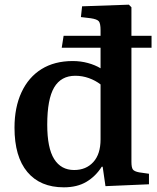

<svg xmlns="http://www.w3.org/2000/svg" viewBox="-20 -787 672 821"><path d="M253 14Q152 14 97 -51.5Q42 -117 42 -241Q42 -328 72 -392.5Q102 -457 157.5 -491.5Q213 -526 291 -526Q325 -526 356 -517.5Q387 -509 410 -495V-583H244L252 -634H410V-658Q410 -687 402.5 -696Q395 -705 368 -709L326 -714L331 -760L531 -767L542 -756V-634H628V-583H542V-95Q542 -71 548 -62.5Q554 -54 575 -50L617 -44V1L431 9L419 -74H415Q389 -33 349.5 -9.5Q310 14 253 14ZM297 -60Q348 -60 379 -94Q410 -128 410 -191V-426Q388 -443 360 -453Q332 -463 302 -463Q241 -463 211.5 -413Q182 -363 182 -254Q182 -154 211.5 -107Q241 -60 297 -60Z"/></svg>

Font: Literata 36pt SemiBold
Style: Regular
Weight: 600
Designer: Latin by Veronika Burian and Jose Scaglione. Greek by Irene Vlachou. Cyrillic by Vera Evstafieva.
Foundry: TypeTogether
Version: Version 3.002